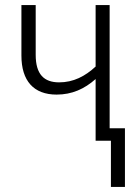

<svg xmlns="http://www.w3.org/2000/svg" viewBox="-20 -552 529 753"><path d="M410 -532H355V-291C314 -253 268 -229 212 -229C153 -229 120 -260 120 -337V-532H64V-334C64 -235 112 -181 202 -181C262 -181 311 -203 355 -242V0H415V181H470V-49H410Z"/></svg>

Font: Noto Sans Display SemiCondensed Light
Style: Regular
Weight: 300
Width: 4
Designer: Monotype Design Team
Foundry: Monotype Imaging Inc.
Version: Version 1.900